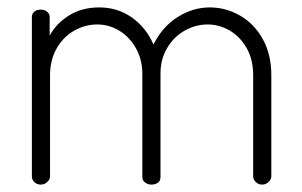

<svg xmlns="http://www.w3.org/2000/svg" viewBox="-20 -498 814 518"><path d="M242 -432Q210 -432 180.5 -415.5Q151 -399 133 -367.5Q115 -336 115 -295V-22Q115 -14 107.5 -7Q100 0 90 0Q80 0 73 -6.5Q66 -13 66 -22V-452Q66 -461 72.5 -466.5Q79 -472 90 -472Q100 -472 107 -466.5Q114 -461 114 -452V-402Q132 -435 166.5 -456.5Q201 -478 248 -478Q297 -478 335.5 -451Q374 -424 394 -378Q419 -427 460 -452.5Q501 -478 546 -478Q589 -478 627.5 -456Q666 -434 689 -392.5Q712 -351 712 -295V-22Q712 -14 704.5 -7Q697 0 687 0Q677 0 670 -7Q663 -14 663 -22V-295Q663 -338 645 -369Q627 -400 599 -416Q571 -432 540 -432Q508 -432 478.5 -415.5Q449 -399 431 -368.5Q413 -338 413 -300V-21Q413 -10 406 -5Q399 0 388 0Q379 0 371.5 -5.5Q364 -11 364 -21V-299Q364 -336 347.5 -366.5Q331 -397 303 -414.5Q275 -432 242 -432Z"/></svg>

Font: Dosis
Style: Regular
Weight: 400
Designer: Edgar Tolentino, Pablo Impallari, Igino Marini
Foundry: Edgar Tolentino, Pablo Impallari, Igino Marini
Version: Version 1.007;Glyphs 3.1.1 (3134)